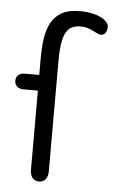

<svg xmlns="http://www.w3.org/2000/svg" viewBox="-49 -664 423 707"><g transform="rotate(5 162.5 -310.0)"><path d="M89 -382H35Q21 -382 12 -374.5Q3 -367 3 -353Q3 -340 12 -332Q21 -324 35 -324H89V-32Q89 -13 97.5 -2Q106 9 122 9Q138 9 146.5 -2Q155 -13 155 -32V-440Q155 -485 161 -514.5Q167 -544 182 -558.5Q197 -573 224 -573Q244 -573 258.5 -567Q273 -561 283.5 -555.5Q294 -550 301 -549Q314 -549 319.5 -559Q325 -569 325 -579Q325 -593 310.5 -604.5Q296 -616 272 -622.5Q248 -629 219 -629Q176 -629 150.5 -614.5Q125 -600 111.5 -574Q98 -548 93.5 -515Q89 -482 89 -444Z"/></g></svg>

Font: Beiruti
Style: Regular
Weight: 400
Designer: Arlette Boutros
Foundry: Boutros
Version: Version 1.41